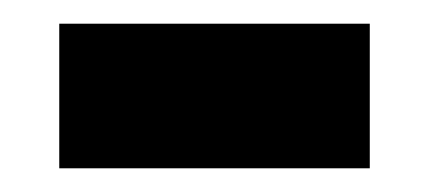

<svg xmlns="http://www.w3.org/2000/svg" viewBox="-20 -349 362 162"><path d="M30 -207V-329H292V-207Z"/></svg>

Font: Noto Sans Nag Mundari
Style: Bold
Weight: 700
Version: Version 1.000